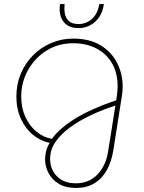

<svg xmlns="http://www.w3.org/2000/svg" viewBox="-20 -714 711 950"><path d="M356 216Q305 216 271 195.5Q237 175 220 142Q203 109 203 74Q203 53 209 31Q215 9 226 -7Q181 -16 143.5 -46.5Q106 -77 83.5 -126Q61 -175 61 -236Q61 -297 83 -349.5Q105 -402 144 -441Q183 -480 234 -501.5Q285 -523 342 -523Q423 -523 477.5 -490Q532 -457 559.5 -402.5Q587 -348 587 -285Q587 -274 586 -262.5Q585 -251 583 -239L541 28Q532 86 508 128.5Q484 171 446 193.5Q408 216 356 216ZM356 193Q420 193 462 149.5Q504 106 515 35L551 -192Q536 -187 499 -173.5Q462 -160 416 -137.5Q370 -115 327 -84Q284 -53 256 -14Q228 25 228 72Q228 124 262 158.5Q296 193 356 193ZM237 -27Q274 -79 352.5 -127.5Q431 -176 555 -218L558 -238Q560 -251 561 -263Q562 -275 562 -287Q562 -353 534.5 -400.5Q507 -448 457.5 -474Q408 -500 342 -500Q268 -500 210 -463.5Q152 -427 118.5 -367Q85 -307 85 -236Q85 -180 105.5 -135.5Q126 -91 160.5 -62.5Q195 -34 237 -27ZM368 -575Q333 -575 311 -590.5Q289 -606 280.5 -633Q272 -660 277 -694H300Q297 -672 300.5 -649Q304 -626 320 -610.5Q336 -595 369 -595Q407 -595 435.5 -621Q464 -647 471 -694H494Q486 -638 451 -606.5Q416 -575 368 -575Z"/></svg>

Font: MuseoModerno Thin Thin
Style: Italic
Weight: 250
Italic angle: -9°
Version: Version 1.003